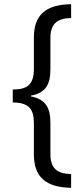

<svg xmlns="http://www.w3.org/2000/svg" viewBox="-20 -737 402 918"><path d="M320 161V95C250 94 221 65 221 -1V-151C221 -221 198 -263 128 -276V-280C196 -292 221 -331 221 -405V-555C221 -624 254 -649 320 -651V-717C195 -715 142 -662 142 -558V-407C142 -332 110 -309 41 -309V-247C118 -247 142 -215 142 -149V1C142 109 199 159 320 161Z"/></svg>

Font: Noto Sans Ethiopic ExtCond
Style: Regular
Weight: 400
Width: 2
Designer: Monotype Design Team
Foundry: Monotype Imaging Inc.
Version: Version 2.102